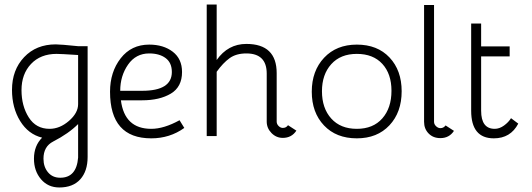

<svg xmlns="http://www.w3.org/2000/svg" viewBox="-20 -603 2351 848"><path d="M130 98Q130 41 166 5Q105 -10 69 -68.5Q33 -127 33 -206Q33 -294 86.5 -350.5Q140 -407 226 -407Q248 -407 325 -399H367V90Q367 153 334.5 189Q302 225 242 225Q192 225 161 188.5Q130 152 130 98ZM75 -205Q75 -135 107 -84.5Q139 -34 199 -34Q244 -34 284.5 -69Q325 -104 325 -143V-360Q248 -365 230 -365Q159 -365 117 -320.5Q75 -276 75 -205ZM246 182Q318 182 325 93V-55Q283 -13 215 22Q172 44 172 98Q172 134 192 158Q212 182 246 182Z M648 -34Q704 -34 773 -72L794 -38Q730 8 648 8Q466 8 466 -198Q466 -285 513 -345.5Q560 -406 639 -406Q702 -406 743 -374.5Q784 -343 784 -285Q784 -219 734.5 -189.5Q685 -160 608 -160H514Q530 -34 648 -34ZM511 -202H608Q739 -202 739 -285Q739 -326 711.5 -346.5Q684 -367 639 -367Q580 -367 545.5 -317.5Q511 -268 511 -202Z M1158 -278Q1158 -367 1068 -367Q1023 -367 994 -346Q965 -325 937 -286V-2H893V-583H937V-338Q987 -409 1068 -409Q1202 -409 1202 -280V-66Q1202 -55 1210.5 -46.5Q1219 -38 1229 -38Q1244 -38 1252 -50L1289 -26Q1268 6 1229 6Q1200 6 1179 -15.5Q1158 -37 1158 -66Z M1556 -406Q1647 -406 1700.5 -349Q1754 -292 1754 -200Q1754 -107 1700 -49.5Q1646 8 1556 8Q1465 8 1411 -49Q1357 -106 1357 -198Q1357 -290 1411.5 -348Q1466 -406 1556 -406ZM1402 -200Q1402 -125 1443 -79.5Q1484 -34 1556 -34Q1628 -34 1668.5 -80Q1709 -126 1709 -202Q1709 -277 1668.5 -321Q1628 -365 1556 -365Q1484 -365 1443 -319.5Q1402 -274 1402 -200Z M1985 -25Q1964 7 1925 7Q1893 7 1873 -13.5Q1853 -34 1853 -65V-581H1897V-65Q1897 -54 1906 -45.5Q1915 -37 1925 -37Q1939 -37 1948 -49Z M2161 8Q2061 8 2061 -114V-499H2105V-398H2231V-354H2105V-114Q2105 -34 2165 -34Q2186 -34 2206 -48.5Q2226 -63 2237 -81L2269 -57Q2235 8 2161 8Z"/></svg>

Font: Bhavuka
Style: Regular
Weight: 400
Version: 2.94.0; ttfautohint (v1.2) -l 7 -r 28 -G 50 -x 13 -D deva -f